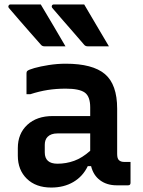

<svg xmlns="http://www.w3.org/2000/svg" viewBox="-20 -832 640 862"><path d="M163 -812Q192 -764 219.5 -717Q247 -670 274 -624H180Q169 -624 163 -632Q134 -665 111 -691Q88 -717 66.5 -742Q45 -767 20 -796Q16 -801 18.5 -806.5Q21 -812 27 -812ZM358 -812Q386 -764 414 -717Q442 -670 469 -624H374Q363 -624 357 -632Q329 -665 306 -691Q283 -717 261.5 -742Q240 -767 215 -796Q211 -801 213 -806.5Q215 -812 222 -812ZM506 -344V-141Q506 -120 514 -113Q522 -105 538 -105H566V-11Q566 0 555 0H504Q460 0 429.5 -22.5Q399 -45 389 -86H374Q352 -40 309.5 -15Q267 10 210 10Q141 10 100.5 -29.5Q60 -69 60 -133V-167Q60 -232 102.5 -271.5Q145 -311 217 -311H385V-350Q385 -399 360.5 -416.5Q336 -434 275 -434Q232 -434 194 -428Q156 -422 116 -409H99V-503Q99 -510 102 -513Q108 -519 134.5 -526.5Q161 -534 199 -540Q237 -546 275 -546Q396 -546 451 -499.5Q506 -453 506 -344ZM181 -148Q181 -97 238 -97Q277 -97 313 -110Q349 -123 385 -155V-233H238Q209 -233 194 -218Q181 -205 181 -182Z"/></svg>

Font: Recursive Sn Lnr St SmB
Style: Regular
Weight: 600
Version: Version 1.079;hotconv 1.0.112;makeotfexe 2.5.65598; ttfautoh